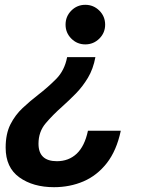

<svg xmlns="http://www.w3.org/2000/svg" viewBox="-20 -562 608 798"><path d="M334.5 -542Q368.5 -542 392.8 -518Q417 -494 417 -459.5Q417 -425.5 392.8 -401.5Q368.5 -377.5 334.5 -377.5Q300.5 -377.5 276.5 -401.5Q252.5 -425.5 252.5 -459.5Q252.5 -494 276.5 -518Q300.5 -542 334.5 -542ZM376.5 -324.5Q367.5 -275.5 345.5 -238.8Q323.5 -202 295.2 -173.2Q267 -144.5 238.5 -119Q199.5 -84.5 169.8 -49.5Q140 -14.5 140 35.5Q140 108 216.5 108Q265.5 108 298.8 76.8Q332 45.5 345.5 -18.5H482Q464.5 64 424 115.8Q383.5 167.5 327 191.8Q270.5 216 204.5 216Q117.5 216 60.5 175.2Q3.5 134.5 3.5 51.5Q3.5 -5.5 23.2 -44.8Q43 -84 74 -113Q105 -142 138 -167.5Q179 -199 213.8 -234.2Q248.5 -269.5 259 -324.5Z"/></svg>

Font: Epilogue
Style: Bold Italic
Weight: 700
Italic angle: -12°
Designer: Tyler Finck
Foundry: Etcetera Type Co
Version: Version 2.111; ttfautohint (v1.8.3)